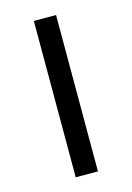

<svg xmlns="http://www.w3.org/2000/svg" viewBox="-85 -547 407 593"><g transform="rotate(-15 118.5 -250.0)"><path d="M83 -500H154V0H83Z"/></g></svg>

Font: Haskoy
Style: Regular
Weight: 400
Designer: Ertekin Erdin
Foundry: Ertekin Erdin
Version: Version 1.500